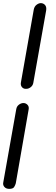

<svg xmlns="http://www.w3.org/2000/svg" viewBox="-31 -852 359 1228"><path d="M152 -151 70 320Q67 332 59.5 344Q52 356 28 356Q8 356 -3 343.5Q-14 331 -10 314L73 -154Q76 -172 90 -182.5Q104 -193 119 -193Q134 -193 145 -181.5Q156 -170 152 -151ZM264 -784 182 -322Q179 -305 165.5 -294.5Q152 -284 138 -284Q121 -282 110 -294Q99 -306 103 -326L185 -791Q189 -811 203 -821.5Q217 -832 230 -832Q246 -832 257 -820Q268 -808 264 -784Z"/></svg>

Font: Edu QLD Beginner Medium
Style: Regular
Weight: 500
Designer: Tina and Corey Anderson
Foundry: Google for Education
Version: Version 1.003